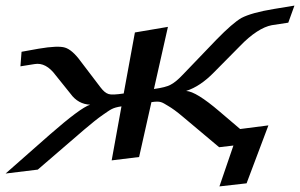

<svg xmlns="http://www.w3.org/2000/svg" viewBox="-159 -573 1072 686"><path d="M722 82 800 -125 699 -112 625 -175C570 -222 530 -247 506 -248C540 -259 573 -281 606 -315L698 -408C740 -452 780 -477 812 -483L871 -492L893 -553L820 -541C765 -532 727 -521 704 -509C683 -497 653 -471 614 -431L494 -306C476 -287 462 -276 450 -270C439 -264 420 -259 391 -255L441 -477L323 -457L283 -239C256 -235 238 -234 229 -237C219 -240 210 -248 200 -261L130 -353C109 -382 90 -398 73 -403C57 -408 26 -407 -21 -399L-82 -388L-86 -336L-36 -344C-8 -349 17 -335 40 -304L93 -238C111 -213 135 -200 163 -199C139 -191 91 -155 20 -93L-139 47L-24 33L142 -110C168 -132 190 -150 209 -163C237 -182 242 -188 275 -193L240 0L338 -12L382 -208C415 -213 419 -208 441 -195C455 -187 473 -174 493 -157L624 -47L675 -53L625 93Z"/></svg>

Font: Gamestation Warped
Style: Italic
Weight: 400
Designer: Jonas Hecksher
Foundry: Jonas Hecksher, Playtypeª, e-types AS
Version: Version 1.003